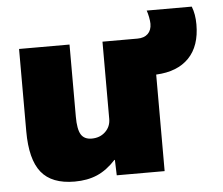

<svg xmlns="http://www.w3.org/2000/svg" viewBox="-48 -679 863 743"><g transform="rotate(-5 383.5 -307.5)"><path d="M43 -200V-520H239V-240Q239 -191 251.5 -170.5Q264 -150 293 -150Q325 -150 346 -170Q367 -190 367 -220V-520H503Q529 -520 543.5 -534Q558 -548 558 -573Q558 -583 555 -598.5Q552 -614 548 -625H723Q735 -595 735 -555Q735 -471 690.5 -425Q646 -379 563 -375V0H377L375 -60H373Q339 -23 301 -6.5Q263 10 213 10Q124 10 83.5 -40.5Q43 -91 43 -200Z"/></g></svg>

Font: Enso Black
Style: Regular
Weight: 900
Designer: Coji Morishita
Foundry: UNDERFOREST DESIGN
Version: Version 1.000